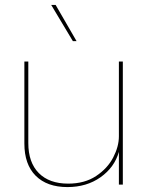

<svg xmlns="http://www.w3.org/2000/svg" viewBox="-20 -750 604 780"><path d="M479 -500V0H463V-133Q445 -70 388.5 -30Q332 10 254 10Q171 10 125 -36Q79 -82 79 -167V-500H95V-169Q95 -90 137.5 -47Q180 -4 257 -4Q324 -4 370.5 -35Q417 -66 440 -110.5Q463 -155 463 -196V-500ZM291 -583H276L188 -730H206Z"/></svg>

Font: Work Sans Thin
Style: Regular
Weight: 260
Designer: Wei Huang
Foundry: Wei Huang
Version: Version 1.500